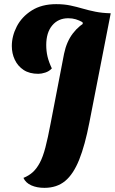

<svg xmlns="http://www.w3.org/2000/svg" viewBox="-20 -724 554 926"><path d="M194 182Q158 182 131 170Q104 158 93 134Q120 123 138.5 106Q157 89 172 61Q187 33 199 -13Q211 -59 224 -128L289 -465Q301 -523 331.5 -563Q362 -603 408.5 -626.5Q455 -650 514 -660L411 -133Q390 -24 362 46Q334 116 294 149Q254 182 194 182ZM165 -368Q122 -368 94 -386.5Q66 -405 51.5 -435.5Q37 -466 37 -502Q37 -550 61 -596.5Q85 -643 133 -673.5Q181 -704 251 -704Q289 -704 319.5 -697.5Q350 -691 379 -682.5Q408 -674 440.5 -667.5Q473 -661 513 -660L379 -609L378 -617Q362 -626 345.5 -631Q329 -636 309 -636Q261 -636 232 -601.5Q203 -567 203 -507Q203 -478 209 -452Q215 -426 230 -394Q217 -380 198.5 -374Q180 -368 165 -368Z"/></svg>

Font: Sansita Swashed Light
Style: Bold
Weight: 700
Version: Version 1.003